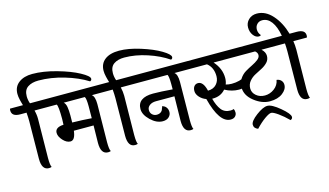

<svg xmlns="http://www.w3.org/2000/svg" viewBox="-173 -1324 3226 1881"><g transform="rotate(-15 1440.0 -383.0)"><path d="M91 -107 95 -489Q95 -526 91 -576H27Q-58 -576 -58 -637Q-58 -650 -55 -656H76Q73 -667 67.5 -685.5Q62 -704 60 -715Q52 -748 52 -776Q52 -848 104.5 -888Q157 -928 242 -928Q354 -928 487 -890.5Q620 -853 704.5 -807Q789 -761 789 -734Q789 -717 772 -711Q677 -771 543.5 -810.5Q410 -850 284 -850Q217 -850 175.5 -822Q134 -794 134 -730Q134 -693 147 -656H232Q318 -656 318 -597Q318 -584 314 -576H172Q184 -533 184 -488L179 -91Q179 -19 191 1Q178 6 163 6Q91 6 91 -107Z M498 -367Q608 -365 694 -358Q695 -397 695 -477.5Q695 -558 682 -576H468Q487 -561 493 -525.5Q499 -490 499 -437Q499 -384 498 -367ZM783 -478 778 -91Q778 -19 791 1Q778 6 763 6Q690 6 690 -107Q690 -190 693 -285H493Q482 -192 435 -192Q396 -192 360 -231.5Q324 -271 324 -308Q324 -364 410 -368Q412 -406 412 -426Q412 -557 397 -576H303Q218 -576 218 -637Q218 -650 221 -656H832Q917 -656 917 -597Q917 -584 913 -576H753Q783 -555 783 -478Z M965 -107 969 -489Q969 -526 965 -576H901Q816 -576 816 -637Q816 -650 819 -656H950Q947 -667 941.5 -685.5Q936 -704 934 -715Q926 -748 926 -776Q926 -848 977.5 -888Q1029 -928 1122.5 -928Q1216 -928 1337 -890Q1458 -852 1534 -806.5Q1610 -761 1610 -734Q1610 -717 1593 -711Q1506 -771 1386 -810.5Q1266 -850 1154 -850Q1089 -850 1048.5 -822Q1008 -794 1008 -730Q1008 -693 1021 -656H1106Q1192 -656 1192 -597Q1192 -584 1188 -576H1047Q1058 -530 1058 -488L1053 -91Q1053 -19 1065 1Q1052 6 1037 6Q965 6 965 -107Z M1528 -107 1532 -356H1345Q1305 -356 1280 -337.5Q1255 -319 1255 -290Q1255 -261 1274 -243.5Q1293 -226 1319 -226Q1345 -226 1361.5 -238.5Q1378 -251 1382 -270Q1389 -281 1389 -293Q1415 -288 1430 -268.5Q1445 -249 1445 -220.5Q1445 -192 1422.5 -170.5Q1400 -149 1360 -149Q1297 -149 1237.5 -206Q1178 -263 1178 -320.5Q1178 -378 1218 -407Q1258 -436 1335.5 -436Q1413 -436 1533 -426V-481Q1533 -556 1521 -576H1183Q1097 -576 1097 -637Q1097 -648 1101 -656H1670Q1756 -656 1756 -597Q1756 -586 1751 -576H1591Q1621 -555 1621 -478L1617 -91Q1617 -19 1629 1Q1617 6 1601 6Q1528 6 1528 -107Z M2059 -402Q2059 -367 2047 -337Q2077 -329 2107 -329Q2188 -329 2249 -366Q2269 -344 2269 -316.5Q2269 -289 2236 -272Q2203 -255 2161 -255Q2089 -255 2019 -293Q1971 -237 1891 -237H1883Q1902 -164 1934.5 -121.5Q1967 -79 2028 -79Q2046 -79 2061 -85Q2069 -70 2069 -48Q2069 -26 2053 -9.5Q2037 7 2007 7Q1892 7 1827 -249Q1787 -263 1760.5 -293Q1734 -323 1734 -354.5Q1734 -386 1749 -403.5Q1764 -421 1788 -421Q1841 -421 1864 -324H1866Q1920 -325 1950.5 -358.5Q1981 -392 1981 -440Q1981 -529 1921 -576H1744Q1659 -576 1659 -637Q1659 -650 1662 -656H2126Q2212 -656 2212 -597Q2212 -584 2208 -576H1988Q2059 -497 2059 -402Z M2592 137Q2592 156 2571 164Q2521 114 2473 80Q2425 46 2404.5 46Q2384 46 2338.5 78Q2293 110 2242 164Q2201 149 2201 112.5Q2201 76 2271.5 23Q2342 -30 2386.5 -30Q2431 -30 2511.5 37.5Q2592 105 2592 137ZM2578 -656Q2664 -656 2664 -597Q2664 -584 2660 -576H2474Q2510 -543 2510 -504.5Q2510 -466 2485 -439.5Q2460 -413 2425 -395Q2390 -377 2354.5 -358.5Q2319 -340 2294 -309.5Q2269 -279 2269 -236.5Q2269 -194 2304.5 -164Q2340 -134 2391.5 -134Q2443 -134 2487 -166.5Q2531 -199 2540 -252Q2566 -250 2584 -232Q2602 -214 2602 -186Q2602 -140 2553.5 -103Q2505 -66 2424.5 -66Q2344 -66 2266.5 -127Q2189 -188 2189 -269Q2189 -318 2214 -355.5Q2239 -393 2274.5 -414Q2310 -435 2346 -452.5Q2382 -470 2407 -490Q2432 -510 2432 -534Q2432 -558 2409 -576H2197Q2111 -576 2111 -637Q2111 -648 2115 -656Z M2711 -107 2715 -494Q2715 -537 2712 -576H2647Q2562 -576 2562 -637Q2562 -650 2565 -656H2702Q2685 -751 2647 -802Q2609 -853 2554 -853Q2522 -853 2501.5 -831.5Q2481 -810 2481 -777Q2481 -744 2505 -716Q2498 -708 2484 -708Q2452 -708 2427.5 -741Q2403 -774 2403 -820Q2403 -866 2436 -898Q2469 -930 2520 -930Q2607 -930 2676.5 -852.5Q2746 -775 2780 -656H2852Q2938 -656 2938 -597Q2938 -584 2934 -576H2797Q2804 -535 2804 -488L2799 -91Q2799 -19 2811 1Q2798 6 2783 6Q2711 6 2711 -107Z"/></g></svg>

Font: Laila Medium
Style: Regular
Weight: 500
Designer: Hitesh Malaviya
Foundry: Indian Type Foundry
Version: Version 1.302;PS 1.0;hotconv 1.0.78;makeotf.lib2.5.61930; tt